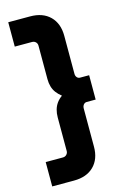

<svg xmlns="http://www.w3.org/2000/svg" viewBox="-136 -789 656 1028"><g transform="rotate(-15 192.5 -275.0)"><path d="M20 180V45H115Q128 45 136 36.5Q144 28 144 17V-169Q144 -192 149.5 -211.5Q155 -231 166.5 -247Q178 -263 196 -276Q178 -290 166.5 -305.5Q155 -321 149.5 -340Q144 -359 144 -381V-567Q144 -579 136 -587Q128 -595 115 -595H20V-730H141Q211 -730 251 -690.5Q291 -651 291 -582V-371Q291 -360 297.5 -352Q304 -344 315 -344H365V-209H315Q308 -209 302.5 -205Q297 -201 294 -194.5Q291 -188 291 -181V32Q291 101 251 140.5Q211 180 141 180Z"/></g></svg>

Font: MuseoModerno SemiBold
Style: Bold
Weight: 700
Version: Version 1.001